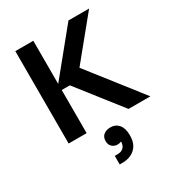

<svg xmlns="http://www.w3.org/2000/svg" viewBox="-235 -872 1207 1314"><g transform="rotate(-30 368.0 -215.5)"><path d="M231.9 0H89.8V-730H231.9V-389.2L509.8 -730H672.9L413.1 -412.1L735.8 0H563L295.9 -340.8H231.9ZM339.8 298.8H320.8V231H341.8Q374.5 231 390.9 213.9Q407.2 196.8 407.2 167Q393.6 173.8 377.9 173.8Q351.6 173.8 334.2 157.5Q316.9 141.1 316.9 112.8Q316.9 80.1 338.1 63.5Q359.4 46.9 391.1 46.9Q432.6 46.9 456.8 75.9Q481 105 481 157.2V163.1Q481 228 442.9 263.4Q404.8 298.8 339.8 298.8Z"/></g></svg>

Font: Sora SemiBold
Style: Regular
Weight: 600
Designer: Jonathan Barnbrook, Julián Moncada
Foundry: Barnbrook Fonts
Version: Version 2.000